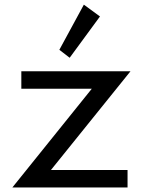

<svg xmlns="http://www.w3.org/2000/svg" viewBox="-20 -826 638 846"><path d="M34.5 0H542V-77H204.5L555 -512H74V-435H384.5ZM287 -571.5 420.5 -753.5 349.5 -805.5 241.5 -606.5Z"/></svg>

Font: Spartan Medium
Style: Regular
Weight: 500
Designer: Matt Bailey, Mirko Velimirovic
Foundry: Matt Bailey
Version: Version 1.003; ttfautohint (v1.8.3)